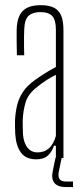

<svg xmlns="http://www.w3.org/2000/svg" viewBox="-20 -626 328 761"><path d="M123.5 5.5Q83 5.5 63.2 -21Q43.5 -47.5 40.5 -94Q40 -108.5 39.5 -121.5Q39 -134.5 39.5 -148Q41 -180.5 47.8 -208.8Q54.5 -237 70.8 -261.5Q87 -286 117.5 -308Q136 -321.5 157.8 -335.2Q179.5 -349 201.5 -360.5V-509Q201.5 -546 187.5 -562Q173.5 -578 139.5 -578Q110 -578 93.8 -563.8Q77.5 -549.5 76 -509Q75.5 -495.5 75.2 -478.2Q75 -461 75.2 -442.5Q75.5 -424 76 -407H47Q46.5 -432 46 -459.2Q45.5 -486.5 46 -508Q47 -542.5 57.2 -564Q67.5 -585.5 88.2 -595.5Q109 -605.5 141.5 -605.5Q175 -605.5 194.8 -595Q214.5 -584.5 223 -562.8Q231.5 -541 231.5 -506V0H201.5V-48.5H194Q186 -24.5 169.8 -9.5Q153.5 5.5 123.5 5.5ZM128 -22Q156 -22 174 -38.2Q192 -54.5 201.5 -87V-329.5Q184.5 -321 166 -309.5Q147.5 -298 120.5 -276Q90.5 -251 81 -218.8Q71.5 -186.5 70 -148Q70 -139.5 70.2 -124.8Q70.5 -110 71 -95Q73.5 -60 88.8 -41Q104 -22 128 -22ZM269.5 115.5H242Q210 115.5 196.5 100Q183 84.5 188.5 55L200 -1H224.5L213 55Q209.5 74.5 216.2 84Q223 93.5 242 93.5H269.5Z"/></svg>

Font: Big Shoulders Display Thin ExtraLight
Style: Regular
Weight: 250
Version: Version 2.002